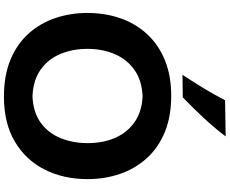

<svg xmlns="http://www.w3.org/2000/svg" viewBox="-112 -998 1125 940"><g transform="rotate(90 450.0 -528.5)"><path d="M454.1 14.2Q348.1 14.2 270.8 -18.6Q193.4 -51.3 143.1 -108.4Q92.8 -165.5 68.4 -239Q43.9 -312.5 43.9 -394Q43.9 -480.5 69.6 -554.9Q95.2 -629.4 146.5 -685.5Q197.8 -741.7 273.7 -773.2Q349.6 -804.7 449.7 -804.7Q551.8 -804.7 628.2 -772.9Q704.6 -741.2 755.4 -684.8Q806.2 -628.4 831.8 -554.2Q857.4 -480 857.4 -395Q857.4 -277.8 810.8 -185.3Q764.2 -92.8 674.1 -39.3Q584 14.2 454.1 14.2ZM451.7 -125.5Q530.8 -128.9 581.5 -166Q632.3 -203.1 656.7 -263.2Q681.2 -323.2 681.2 -395Q681.2 -471.7 655 -531Q628.9 -590.3 577.9 -625.7Q526.9 -661.1 451.7 -664.6Q374 -661.1 322.5 -624.5Q271 -587.9 245.4 -528.3Q219.7 -468.8 219.7 -395Q219.7 -322.3 244.6 -262.5Q269.5 -202.6 321 -165.8Q372.6 -128.9 451.7 -125.5ZM346.7 -859.9Q381.3 -912.1 412.8 -964.1Q444.3 -1016.1 471.2 -1068.4L648.4 -1071.3Q607.4 -1017.1 558.6 -964.6Q509.8 -912.1 457 -861.3Z"/></g></svg>

Font: Pinar-DS2-FD Bold
Style: Regular
Weight: 700
Designer: Amin Abedi
Version: Version 3.000